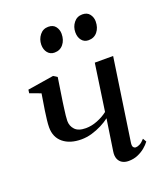

<svg xmlns="http://www.w3.org/2000/svg" viewBox="-142 -861 835 969"><g transform="rotate(-20 276.0 -376.0)"><path d="M190 -510 170.5 -382.5Q169 -370.5 166.2 -351Q163.5 -331.5 161.5 -313.5Q159.5 -295.5 159.5 -285Q159.5 -257 177.8 -237.8Q196 -218.5 236 -218.5Q266.5 -218.5 298.2 -231Q330 -243.5 354 -262.5L390.5 -514H489L424 -74Q421 -55.5 426.2 -48.5Q431.5 -41.5 439.5 -41.5Q449 -41.5 461.2 -47.8Q473.5 -54 487.5 -70L498.5 -51Q488 -36.5 471.2 -22.5Q454.5 -8.5 432 1.2Q409.5 11 382 11Q362.5 11 348.2 2.8Q334 -5.5 327.5 -21.5Q321 -37.5 324.5 -60.5L350 -230Q331.5 -215.5 306 -202.5Q280.5 -189.5 252.2 -181.2Q224 -173 195.5 -173Q134.5 -173 98.2 -202.8Q62 -232.5 62 -285.5Q62 -302.5 64.8 -326Q67.5 -349.5 71 -373Q74.5 -396.5 77.5 -413.5L85 -460.5L26.5 -482L29 -500.5L169.5 -523ZM217.5 -631Q195 -631 181.2 -647.8Q167.5 -664.5 167.5 -691Q168 -720.5 185.5 -742.5Q203 -764.5 231 -764.5Q257.5 -764.5 270.2 -747.5Q283 -730.5 283 -708.5Q283 -675 265.2 -653Q247.5 -631 217.5 -631ZM400 -631Q377.5 -631 364 -647.8Q350.5 -664.5 350.5 -691Q350.5 -720.5 368 -742.5Q385.5 -764.5 414 -764.5Q440 -764.5 453 -747.5Q466 -730.5 466 -708.5Q466 -675 448.2 -653Q430.5 -631 400 -631Z"/></g></svg>

Font: Merriweather 120pt
Style: Italic
Weight: 400
Italic angle: -7.8°
Version: Version 2.101